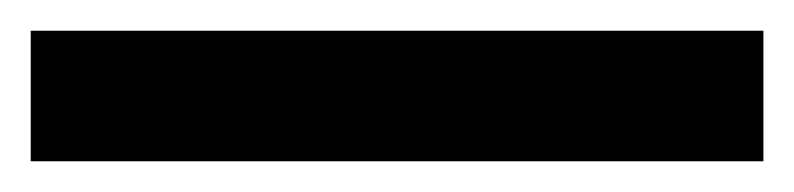

<svg xmlns="http://www.w3.org/2000/svg" viewBox="-23 -865 517 125"><path d="M474 -760H-3V-845H474Z"/></svg>

Font: Noto Sans Devanagari Condensed SemiBold
Style: Regular
Weight: 600
Width: 3
Designer: Jelle Bosma - Monotype Design Team
Foundry: Monotype Imaging Inc.
Version: Version 2.004; ttfautohint (v1.8.4.7-5d5b)